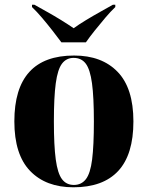

<svg xmlns="http://www.w3.org/2000/svg" viewBox="-20 -786 628 816"><path d="M292 10Q175 10 108 -59.5Q41 -129 41 -270Q41 -550 295 -550Q413 -550 480 -480.5Q547 -411 547 -270Q547 -129 482.5 -59.5Q418 10 292 10ZM294 0Q326 0 345 -24.5Q364 -49 371.5 -108Q379 -167 379 -270Q379 -373 371 -432Q363 -491 344.5 -515.5Q326 -540 293 -540Q262 -540 243.5 -515.5Q225 -491 217 -432Q209 -373 209 -270Q209 -167 217 -108Q225 -49 243.5 -24.5Q262 0 294 0ZM241 -606Q224 -629 202.5 -656.5Q181 -684 158.5 -710.5Q136 -737 116 -756V-766H126Q149 -753 179.5 -736Q210 -719 240 -700.5Q270 -682 293 -666Q315 -682 345.5 -700.5Q376 -719 406.5 -736Q437 -753 460 -766H470V-756Q450 -737 427.5 -710.5Q405 -684 383 -656.5Q361 -629 345 -606Z"/></svg>

Font: Noto Serif Display SemiCondensed ExtraBold
Style: Regular
Weight: 800
Width: 4
Designer: Monotype Design Team
Foundry: Monotype Imaging Inc.
Version: Version 2.009